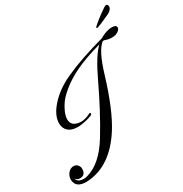

<svg xmlns="http://www.w3.org/2000/svg" viewBox="-236 -1055 1257 1316"><g transform="rotate(-30 392.5 -396.5)"><path d="M67 95Q-16 95 -18 29Q-18 1 0 -21Q18 -43 44 -43Q64 -43 76 -28Q87 -16 87 2Q87 52 41 52Q17 52 7 32Q12 68 66 68Q77 68 87 65Q204 35 298 -119Q391 -271 486 -472Q558 -624 615 -677Q553 -660 502.5 -642Q452 -624 414 -606Q311 -558 238 -485Q213 -460 192 -421Q180 -399 173.5 -379Q167 -359 167 -342Q167 -288 231 -281Q234 -281 237 -280.5Q240 -280 243 -280Q261 -280 280 -286Q299 -292 320 -302Q327 -305 328 -297V-295Q328 -289 321 -285Q300 -276 277.5 -270.5Q255 -265 232 -262Q225 -261 219 -260.5Q213 -260 206 -260Q157 -260 131 -283Q105 -307 105 -346Q105 -406 162 -472Q194 -509 236 -539.5Q278 -570 333 -595Q401 -626 480.5 -653Q560 -680 651 -705Q669 -716 686 -722.5Q703 -729 719 -733Q734 -736 747 -736Q782 -736 782 -715Q782 -700 763 -687Q744 -674 713 -674Q688 -674 658 -685H647Q592 -645 542 -478Q471 -243 391 -117Q264 80 85 94Q81 94 76.5 94.5Q72 95 67 95ZM662 -782Q654 -783 654 -789Q654 -790 666 -800.5Q678 -811 696 -825.5Q714 -840 733.5 -854Q753 -868 768 -878Q783 -888 787 -888Q803 -888 803 -869Q803 -845 770 -828Q753 -820 728.5 -809Q704 -798 684.5 -790Q665 -782 662 -782Z"/></g></svg>

Font: Carattere
Style: Regular
Weight: 400
Designer: Robert E. Leuschke
Foundry: Robert E. Leuschke
Version: Version 1.010; ttfautohint (v1.8.3)